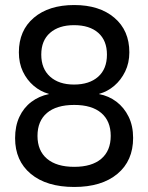

<svg xmlns="http://www.w3.org/2000/svg" viewBox="-20 -734 589 763"><path d="M275 9Q165 9 102.5 -43Q40 -95 40 -185Q40 -233 57 -269.5Q74 -306 104.5 -329Q135 -352 174 -360V-361Q141 -370 114 -393Q87 -416 71 -449.5Q55 -483 55 -526Q55 -613 114.5 -663.5Q174 -714 275 -714Q375 -714 434.5 -663.5Q494 -613 494 -526Q494 -484 477.5 -450Q461 -416 434 -393Q407 -370 374 -361V-360Q412 -353 442.5 -330Q473 -307 491 -270.5Q509 -234 509 -186Q509 -95 446.5 -43Q384 9 275 9ZM275 -71Q345 -71 382.5 -103Q420 -135 420 -194Q420 -253 382.5 -285Q345 -317 275 -317Q204 -317 166.5 -285Q129 -253 129 -194Q129 -135 167 -103Q205 -71 275 -71ZM274 -398Q335 -398 370 -429Q405 -460 405 -517Q405 -573 370.5 -603.5Q336 -634 274 -634Q214 -634 179 -603.5Q144 -573 144 -517Q144 -461 179 -429.5Q214 -398 274 -398Z"/></svg>

Font: Nunito Sans 7pt SemiCondensed Medium
Style: Regular
Weight: 500
Width: 4
Designer: Vernon Adams
Foundry: Vernon Adams
Version: Version 3.101;gftools[0.9.27]